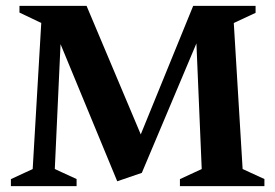

<svg xmlns="http://www.w3.org/2000/svg" viewBox="-20 -632 934 652"><path d="M17 0V-23.7L91 -58L120.1 -554L46.1 -589.3V-612H274L458 -175.6L636 -612H847.9V-588.3L773.9 -554L803.9 -58L877.9 -24V0H591V-23.7L665 -58L647 -484.5L461.6 -45L378.1 -16.4L185.6 -482.1L166.1 -58L240.1 -24V0Z"/></svg>

Font: Ancizar Serif Light
Style: Regular
Weight: 300
Designer: Cesar Puertas, Viviana Monsalve, Julian Moncada, Julian Prieto, Jose Castro, Felipe Aragon, Mariel Hernandez, Sara Alarc
Version: Version 8.100